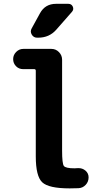

<svg xmlns="http://www.w3.org/2000/svg" viewBox="-20 -990 540 1019"><path d="M277.3 -969.7H342.8Q359.4 -969.7 366.2 -955.1Q373 -940.4 362.3 -927.7L278.3 -832Q241.2 -790 182.6 -790H176.8Q158.2 -790 148.4 -806.6Q138.7 -823.2 148.4 -839.8L192.4 -919.9Q219.7 -969.7 277.3 -969.7ZM394.5 -97.7Q417 -98.6 433.6 -84.5Q450.2 -70.3 450.2 -48.8Q450.2 -25.4 434.6 -8.8Q418.9 7.8 396.5 8.8Q381.8 9.8 349.6 9.8Q238.3 9.8 204.1 -22.5Q169.9 -54.7 169.9 -160.2V-614.3Q169.9 -623 162.1 -623H103.5Q80.1 -623 64.9 -638.7Q49.8 -654.3 49.8 -676.3Q49.8 -698.2 65.9 -714.4Q82 -730.5 103.5 -730.5H252.9Q276.4 -730.5 293 -713.4Q309.6 -696.3 309.6 -672.9V-190.4Q309.6 -122.1 318.8 -109.4Q328.1 -96.7 375 -96.7Q377.9 -96.7 384.3 -97.2Q390.6 -97.7 394.5 -97.7Z"/></svg>

Font: Rounded Mgen+ 1m bold
Style: Bold
Weight: 700
Designer: [Source Han Sans]
Ryoko NISHIZUKA  (kana & ideographs); Paul D. Hunt (Latin, Greek & Cyrillic); Wenlong ZHANG  (bopomofo
Version: Version 1.059.20150602